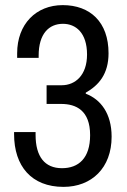

<svg xmlns="http://www.w3.org/2000/svg" viewBox="-20 -718 496 750"><path d="M225 -698C121 -698 47 -624 47 -510V-492H131V-501C131 -586 171 -625 226 -625C276 -625 320 -590 320 -505C320 -424 274 -385 221 -385H162V-312H219C277 -312 332 -287 332 -190C332 -100 287 -61 222 -61C155 -61 119 -106 119 -191V-202H35V-194C35 -69 103 12 228 12C338 12 416 -62 416 -184C416 -275 373 -330 315 -352V-356C366 -385 404 -429 404 -510C404 -632 332 -698 225 -698Z"/></svg>

Font: Archivo Narrow
Style: Regular
Weight: 400
Designer: Hector Gatti
Foundry: Omnibus-Type
Version: Version 1.003;PS 001.003;hotconv 1.0.70;makeotf.lib2.5.58329